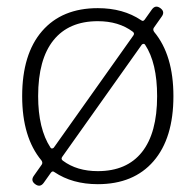

<svg xmlns="http://www.w3.org/2000/svg" viewBox="-20 -555 600 589"><path d="M280 -490Q191 -490 144 -431.5Q97 -373 97 -260Q97 -160 135 -102Q137 -99 140 -99.5Q143 -100 145 -102L389 -446Q394 -453 387 -458Q344 -490 280 -490ZM415 -418 171 -74Q166 -67 173 -62Q216 -30 280 -30Q369 -30 415.5 -88.5Q462 -147 462 -260Q462 -362 425 -418Q423 -421 420 -420.5Q417 -420 415 -418ZM108 -50Q112 -56 107 -63Q48 -134 48 -260Q48 -389 109 -459.5Q170 -530 280 -530Q358 -530 413 -493Q419 -488 424 -495L446 -526Q457 -541 472 -530Q487 -519 476 -504L452 -470Q448 -464 453 -457Q512 -386 512 -260Q512 -131 451 -60.5Q390 10 280 10Q202 10 147 -27Q141 -32 136 -25L114 6Q103 21 88 10Q73 -1 84 -16Z"/></svg>

Font: Rounded Mplus 1c Light
Style: Regular
Weight: 300
Version: Version 1.059.20150529